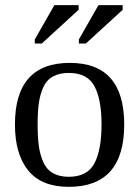

<svg xmlns="http://www.w3.org/2000/svg" viewBox="-20 -715 540 745"><path d="M251 -471Q462 -471 462 -232Q462 10 247 10Q141 10 89.5 -53.5Q38 -117 38 -232Q38 -471 251 -471ZM374 -232Q374 -329 346.5 -380.5Q319 -432 247 -432Q210 -432 185 -418Q160 -404 147.5 -375.5Q135 -347 130.5 -313.5Q126 -280 126 -232Q126 -183 130.5 -149.5Q135 -116 147.5 -87Q160 -58 185 -43.5Q210 -29 247 -29Q319 -29 346.5 -81.5Q374 -134 374 -232ZM115 -546V-562L191 -695H285V-677L142 -546ZM286 -546V-562L362 -695H456V-677L313 -546Z"/></svg>

Font: Libra Serif Modern
Style: Regular
Weight: 400
Designer: Stefan Peev, Context Ltd
Foundry: Stefan Peev, Context Ltd
Version: Version 1.000